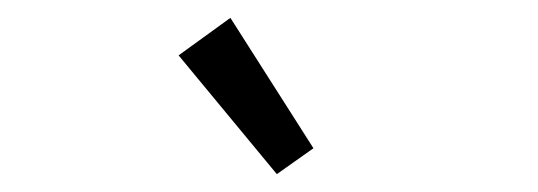

<svg xmlns="http://www.w3.org/2000/svg" viewBox="-20 -702 603 215"><path d="M290 -507 180 -640 238 -682 331 -536Z"/></svg>

Font: Inconsolata SemiExpanded Thin
Style: Regular
Weight: 100
Width: 6
Monospace: yes
Designer: Raph Levien, Cyreal, Brenton Simpson
Foundry: Raph Levien, Cyreal, Google
Version: Version 3.100; ttfautohint (v1.8.4.7-5d5b)